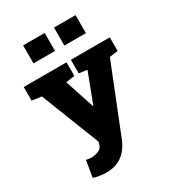

<svg xmlns="http://www.w3.org/2000/svg" viewBox="-226 -891 1121 1233"><g transform="rotate(-30 334.0 -274.5)"><path d="M193.4 213.4Q170.9 213.4 148.2 209.7Q125.5 206.1 101.6 199.2L122.1 76.7Q131.8 79.1 140.9 80.3Q149.9 81.5 159.7 81.5Q190.9 81.5 215.1 70.1Q239.3 58.6 245.6 34.7L250.5 16.1L80.6 -417.5L9.8 -427.7V-528.3H327.1V-427.7L261.7 -418L332.5 -204.1L333.5 -200.2H336.4L419.9 -419.4L359.4 -427.7V-528.3H647.9V-427.7L585.4 -418.9L387.7 77.1Q373.5 112.8 349.6 143.8Q325.7 174.8 287.6 194.1Q249.5 213.4 193.4 213.4ZM369.1 -628.4V-761.7H528.8V-628.4ZM140.1 -628.4V-761.7H299.8V-628.4Z"/></g></svg>

Font: Roboto Slab LO Black
Style: Regular
Weight: 900
Designer: Google
Version: Version 2.000